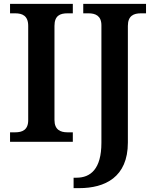

<svg xmlns="http://www.w3.org/2000/svg" viewBox="-20 -734 799 994"><path d="M32 0H357V-49H329C293 -49 262 -62 262 -113V-600C262 -653 291 -665 329 -665H357V-714H32V-665H59C95 -665 126 -653 126 -600V-112C126 -61 95 -49 59 -49H32ZM361 240H390C523 240 642 184 642 4V-600C642 -653 673 -665 709 -665H736V-714H411V-665H439C473 -665 505 -653 505 -603V5C505 142 448 186 376 186H361Z"/></svg>

Font: Noto Serif Gurmukhi SemiBold
Style: Regular
Weight: 600
Designer: Vaibhav Singh and the Monotype Design Team
Foundry: Monotype Imaging Inc.
Version: Version 2.004